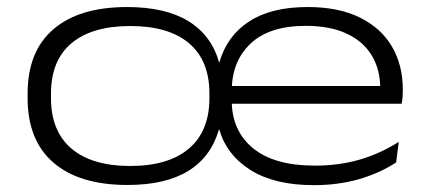

<svg xmlns="http://www.w3.org/2000/svg" viewBox="-20 -512 1220 546"><path d="M342.5 14Q205.5 14 132 -49.5Q58.5 -113 58.5 -233V-246Q58.5 -366 132 -429Q205.5 -492 341.5 -492Q450 -492 515.5 -452Q581 -412 603 -335H604Q625.5 -410 688.5 -451Q751.5 -492 854.5 -492Q943 -492 1003.2 -462.2Q1063.5 -432.5 1094.5 -379.8Q1125.5 -327 1125.5 -257V-254.5Q1125.5 -245.5 1124.8 -235.5Q1124 -225.5 1122 -217H1059.5Q1061 -226 1061.2 -237.2Q1061.5 -248.5 1061.5 -259Q1061.5 -313.5 1037.5 -353.8Q1013.5 -394 966.2 -416.2Q919 -438.5 849.5 -438.5Q746 -438.5 692.5 -388Q639 -337.5 639 -253V-243.5V-239V-226.5Q639 -140.5 699.2 -90.8Q759.5 -41 875 -41Q944 -41 1002.5 -58Q1061 -75 1114 -108.5L1106.5 -50Q1059.5 -19.5 1001 -2.5Q942.5 14.5 872 14.5Q761.5 14.5 693.2 -28Q625 -70.5 603.5 -143.5H602.5Q580 -65.5 515.2 -25.8Q450.5 14 342.5 14ZM600.5 -217V-267.5H1108V-217ZM350.5 -40Q459 -40 517.2 -89.5Q575.5 -139 575.5 -233V-246Q575.5 -340 517.5 -389Q459.5 -438 350.5 -438Q241.5 -438 183.2 -389Q125 -340 125 -246V-233Q125 -139 183.2 -89.5Q241.5 -40 350.5 -40Z"/></svg>

Font: Anek Latin Expanded Light
Style: Regular
Weight: 300
Width: 7
Designer: Yesha Goshar
Foundry: Ek Type
Version: Version 1.003